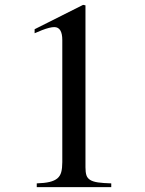

<svg xmlns="http://www.w3.org/2000/svg" viewBox="-20 -773 598 793"><path d="M333 -751V-82Q333 -61.5 336.9 -49.3Q340.8 -37.1 352.5 -29.8Q364.3 -22.5 385.3 -19.5Q406.2 -16.6 439.5 -15.6V0H131.8V-15.6Q164.1 -16.6 184.6 -21.5Q205.1 -26.4 216.8 -36.1Q228.5 -45.9 232.9 -62Q237.3 -78.1 237.3 -103.5V-607.4Q237.3 -661.1 204.1 -661.1Q186.5 -661.1 153.3 -648.4L123 -635.7V-652.3L323.2 -752.9Z"/></svg>

Font: BabelStone Tibetan
Style: Regular
Weight: 400
Designer: Christopher J. Fynn
Foundry: BabelStone
Version: Version 10.011 October 1, 2023